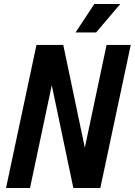

<svg xmlns="http://www.w3.org/2000/svg" viewBox="-20 -933 669 953"><path d="M10 0 161 -710H294L401 -200L509 -710H629L478 0H344L237 -510L129 0ZM355 -772 448 -913H577L457 -772Z"/></svg>

Font: Geist Mono SemiBold
Style: Italic
Weight: 600
Italic angle: -12°
Monospace: yes
Designer: Basement.studio, Andrés Briganti, Mateo Zaragoza
Foundry: Basement.studio, Vercel, Andrés Briganti, Guido Ferreyra, Mateo Zaragoza
Version: Version 1.500; ttfautohint (v1.8.4.7-5d5b)